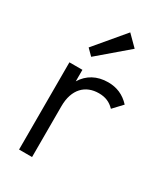

<svg xmlns="http://www.w3.org/2000/svg" viewBox="-183 -815 780 896"><g transform="rotate(30 207.0 -366.5)"><path d="M71 0H141V-274C141 -366 191 -414 263 -414C298 -414 324 -403 347 -379L393 -428C360 -464 321 -480 275 -480C215 -480 169 -454 141 -408V-470H71ZM114 -575 146 -543 303 -677 247 -733Z"/></g></svg>

Font: MV Cash Light
Style: Regular
Weight: 300
Designer: Rodrigo Fuenzalida
Foundry: fragTYPE
Version: Version 1.100;Glyphs 3.1.2 (3151)